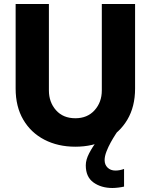

<svg xmlns="http://www.w3.org/2000/svg" viewBox="-20 -720 752 958"><path d="M356 12Q269 12 201.5 -23Q134 -58 96 -123Q58 -188 58 -278V-700H224V-269Q224 -210 259.5 -170Q295 -130 356 -130Q416 -130 452 -170Q488 -210 488 -269V-700H654V-278Q654 -188 615.5 -123Q577 -58 510 -23Q443 12 356 12ZM541 218Q485 218 446.5 190.5Q408 163 408 105Q408 77 425 44.5Q442 12 464.5 -17Q487 -46 505 -66Q523 -86 526 -89L568 -67Q566 -64 555.5 -48Q545 -32 532.5 -9.5Q520 13 511 36.5Q502 60 502 79Q502 102 517 116.5Q532 131 556 131Q577 131 599 123V211Q587 214 570 216Q553 218 541 218Z"/></svg>

Font: MuseoModerno
Style: Bold
Weight: 700
Designer: Pablo Cosgaya, Héctor Gatti, Marcela Romero, and the Authors of The MuseoModerno Project.
Foundry: Omnibus-Type Team
Version: Version 1.001